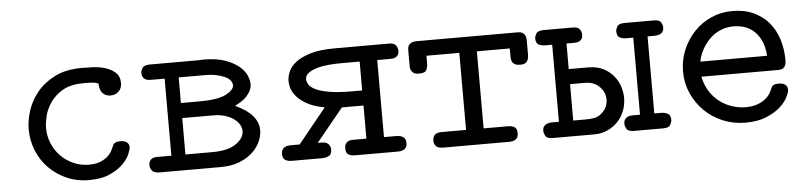

<svg xmlns="http://www.w3.org/2000/svg" viewBox="-35 -598 3220 762"><g transform="rotate(-5 1575.0 -217.0)"><path d="M73 -216Q73 -249 85 -288Q97 -327 124.5 -361Q152 -395 196 -417.5Q240 -440 305 -440Q322 -440 347.5 -439Q373 -438 396.5 -431Q420 -424 437 -409Q454 -394 454 -367Q454 -345 440.5 -333Q427 -321 409 -321Q391 -321 378.5 -332.5Q366 -344 365 -370Q365 -373 358.5 -375Q352 -377 343 -378Q334 -379 323.5 -379Q313 -379 305 -379Q254 -379 222.5 -360.5Q191 -342 173 -315.5Q155 -289 148.5 -261.5Q142 -234 142 -216Q142 -182 154.5 -152.5Q167 -123 188.5 -101.5Q210 -80 238.5 -67.5Q267 -55 299 -55Q327 -55 345 -62.5Q363 -70 374 -80Q385 -90 390.5 -100Q396 -110 398 -115Q403 -130 411 -133.5Q419 -137 431 -137Q433 -137 439 -136.5Q445 -136 451 -133.5Q457 -131 461.5 -125Q466 -119 466 -109Q466 -103 458.5 -84Q451 -65 431.5 -45Q412 -25 378.5 -9.5Q345 6 293 6Q246 6 205.5 -12Q165 -30 135.5 -60Q106 -90 89.5 -130.5Q73 -171 73 -216Z M538 -31Q538 -42 542 -48.5Q546 -55 551.5 -58Q557 -61 563.5 -61.5Q570 -62 576 -62H628V-369H577Q572 -369 565 -369.5Q558 -370 552 -373Q546 -376 542 -382.5Q538 -389 538 -400Q538 -408 544 -418.5Q550 -429 572 -430H763Q769 -430 775.5 -430.5Q782 -431 788 -431Q840 -431 874.5 -418.5Q909 -406 929.5 -388.5Q950 -371 958 -352Q966 -333 966 -319Q966 -301 957 -286.5Q948 -272 936.5 -262Q925 -252 913.5 -246Q902 -240 897 -237Q942 -217 965 -190.5Q988 -164 988 -132Q988 -111 978 -88Q968 -65 947.5 -45.5Q927 -26 895 -13Q863 0 819 0H573Q552 -1 545 -11Q538 -21 538 -31ZM791 -62Q854 -62 886 -84.5Q918 -107 918 -135Q918 -148 910.5 -161Q903 -174 889 -184Q875 -194 854.5 -200.5Q834 -207 807 -207H684V-62ZM757 -267Q832 -267 864 -284Q896 -301 896 -319Q896 -342 864.5 -355.5Q833 -369 791 -369H684V-267Z M1066 -31Q1066 -41 1070 -47.5Q1074 -54 1079.5 -57Q1085 -60 1091 -61Q1097 -62 1101 -62H1139L1251 -200Q1204 -209 1177.5 -225Q1151 -241 1137.5 -258.5Q1124 -276 1120.5 -291.5Q1117 -307 1117 -316Q1117 -333 1125 -353Q1133 -373 1154.5 -390Q1176 -407 1214 -418.5Q1252 -430 1312 -430H1527Q1549 -430 1555.5 -419Q1562 -408 1562 -399Q1562 -388 1558 -382Q1554 -376 1548 -373Q1542 -370 1535.5 -369.5Q1529 -369 1523 -369H1475V-62H1523Q1529 -62 1535.5 -61Q1542 -60 1548 -57Q1554 -54 1558 -48Q1562 -42 1562 -31Q1562 0 1525 0H1353Q1340 0 1329 -5.5Q1318 -11 1318 -31Q1318 -42 1322 -48.5Q1326 -55 1331.5 -58Q1337 -61 1343.5 -61.5Q1350 -62 1356 -62H1405V-194H1319L1211 -62H1226Q1246 -62 1254 -52.5Q1262 -43 1262 -32Q1262 -12 1250 -6Q1238 0 1224 0H1102Q1088 0 1077 -6Q1066 -12 1066 -31ZM1187 -317Q1187 -308 1193.5 -297Q1200 -286 1218.5 -276.5Q1237 -267 1272 -260.5Q1307 -254 1364 -254H1405V-369H1333Q1309 -369 1283.5 -367Q1258 -365 1236.5 -359Q1215 -353 1201 -343Q1187 -333 1187 -317Z M1601 -392Q1601 -398 1601.5 -404.5Q1602 -411 1605.5 -416.5Q1609 -422 1616.5 -426Q1624 -430 1638 -430H2035Q2041 -430 2047.5 -429.5Q2054 -429 2059.5 -425.5Q2065 -422 2069 -415Q2073 -408 2073 -395V-336Q2073 -322 2066 -311.5Q2059 -301 2039 -301Q2026 -301 2019 -304.5Q2012 -308 2008.5 -313.5Q2005 -319 2004 -325Q2003 -331 2003 -337V-369H1872V-62H1970Q1984 -62 1994.5 -56Q2005 -50 2005 -31Q2005 -20 2001 -14Q1997 -8 1991.5 -5Q1986 -2 1980 -1Q1974 0 1970 0H1703Q1683 -1 1676 -10Q1669 -19 1669 -31Q1669 -45 1677 -53.5Q1685 -62 1705 -62H1802V-369H1671V-337Q1671 -326 1666 -313.5Q1661 -301 1637 -301H1634Q1621 -301 1614 -306Q1607 -311 1604 -318Q1601 -325 1601 -332Q1601 -339 1601 -342Z M2107 -31Q2107 -42 2111 -48Q2115 -54 2121 -57Q2127 -60 2133 -61Q2139 -62 2142 -62H2172V-369H2145Q2131 -369 2119 -374.5Q2107 -380 2107 -400Q2107 -408 2113.5 -419Q2120 -430 2144 -430H2259Q2280 -430 2287 -420Q2294 -410 2294 -399Q2294 -388 2290 -382Q2286 -376 2280.5 -373Q2275 -370 2268.5 -369.5Q2262 -369 2257 -369H2229V-267H2305Q2342 -267 2367 -254Q2392 -241 2408 -221Q2424 -201 2431 -178Q2438 -155 2438 -134Q2438 -108 2429 -84Q2420 -60 2403 -41.5Q2386 -23 2361.5 -11.5Q2337 0 2307 0H2142Q2119 0 2113 -11.5Q2107 -23 2107 -31ZM2278 -62Q2300 -62 2314.5 -65Q2329 -68 2343 -80Q2368 -102 2368 -134Q2368 -161 2349.5 -181.5Q2331 -202 2304 -206Q2297 -207 2290 -207Q2283 -207 2276 -207H2229V-62ZM2430 -31Q2430 -42 2434 -48Q2438 -54 2443.5 -57Q2449 -60 2455 -61Q2461 -62 2464 -62H2495V-369H2467Q2453 -369 2441.5 -374.5Q2430 -380 2430 -400Q2430 -408 2436 -419Q2442 -430 2466 -430H2582Q2605 -430 2611 -419Q2617 -408 2617 -400Q2617 -382 2606 -375.5Q2595 -369 2579 -369H2552V-62H2579Q2595 -62 2606 -55.5Q2617 -49 2617 -31Q2617 -23 2611 -11.5Q2605 0 2582 0H2466Q2442 0 2436 -11.5Q2430 -23 2430 -31Z M2680 -217Q2680 -263 2697 -303.5Q2714 -344 2743 -374.5Q2772 -405 2811 -422.5Q2850 -440 2895 -440Q2944 -440 2980.5 -423Q3017 -406 3041 -377Q3065 -348 3077 -309.5Q3089 -271 3089 -228Q3089 -214 3085.5 -206.5Q3082 -199 3076.5 -195.5Q3071 -192 3064 -191.5Q3057 -191 3049 -191H2751Q2757 -159 2773 -133.5Q2789 -108 2811.5 -90.5Q2834 -73 2861.5 -64Q2889 -55 2917 -55Q2927 -55 2941.5 -57Q2956 -59 2971 -65.5Q2986 -72 2999.5 -84Q3013 -96 3021 -115Q3026 -129 3033 -133Q3040 -137 3054 -137Q3056 -137 3062 -136.5Q3068 -136 3074 -133.5Q3080 -131 3084.5 -125Q3089 -119 3089 -109Q3089 -100 3079.5 -80.5Q3070 -61 3049 -42Q3028 -23 2993.5 -8.5Q2959 6 2910 6Q2862 6 2820 -11.5Q2778 -29 2747 -59.5Q2716 -90 2698 -130.5Q2680 -171 2680 -217ZM3018 -251Q3015 -290 3002.5 -314.5Q2990 -339 2972.5 -353.5Q2955 -368 2934.5 -373.5Q2914 -379 2895 -379Q2869 -379 2845 -369.5Q2821 -360 2802.5 -342.5Q2784 -325 2770.5 -301.5Q2757 -278 2752 -251Z"/></g></svg>

Font: CMU Typewriter Custom
Style: Regular
Weight: 500
Monospace: yes
Version: Version 0.7.0